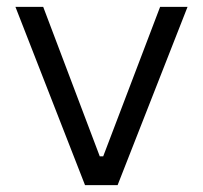

<svg xmlns="http://www.w3.org/2000/svg" viewBox="-20 -540 592 560"><path d="M228 0H323L527 -520H447L281 -84H271L106 -520H25Z"/></svg>

Font: Fixel Display Regular
Style: Regular
Weight: 400
Designer: AlfaBravo + MacPaw
Foundry: Kyrylo Tkachov, Marchela Mozhyna, Serhii Makarenko, Maria Weinstein, Zakhar Kryvoshyya
Version: Version 1.211